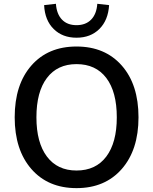

<svg xmlns="http://www.w3.org/2000/svg" viewBox="-20 -971 799 1001"><path d="M56.6 -359.4Q56.6 -530.3 143.6 -629.4Q230.5 -728.5 378.9 -728.5Q527.3 -728.5 614.7 -629.4Q702.1 -530.3 702.1 -359.4Q702.1 -189.5 614.7 -89.8Q527.3 9.8 378.9 9.8Q230.5 9.8 143.6 -89.8Q56.6 -189.5 56.6 -359.4ZM169.9 -359.4Q169.9 -227.5 224.6 -154.8Q279.3 -82 378.9 -82Q479.5 -82 534.2 -154.8Q588.9 -227.5 588.9 -359.4Q588.9 -492.2 534.2 -564.5Q479.5 -636.7 378.9 -636.7Q279.3 -636.7 224.6 -564.5Q169.9 -492.2 169.9 -359.4ZM210 -944.3 271.5 -951.2Q275.4 -897.5 303.2 -868.7Q331.1 -839.8 378.9 -839.8Q426.8 -839.8 455.1 -868.7Q483.4 -897.5 487.3 -951.2L548.8 -944.3Q543.9 -865.2 498 -819.8Q452.1 -774.4 378.9 -774.4Q305.7 -774.4 259.8 -819.8Q213.9 -865.2 210 -944.3Z"/></svg>

Font: Min Sans Medium
Style: Regular
Weight: 500
Designer: Jinseong-Kim, NotoSansCJK, Nunito
Foundry: Jinseong-Kim
Version: Version 1.400;Glyphs 3.1.2 (3151)